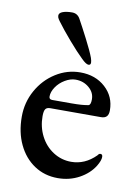

<svg xmlns="http://www.w3.org/2000/svg" viewBox="-78 -705 556 773"><g transform="rotate(10 200.0 -318.5)"><path d="M27 -204Q27 -262 54.5 -311.5Q82 -361 128.5 -390.5Q175 -420 229 -420Q291 -420 331.5 -383Q372 -346 372 -290Q372 -273 364.5 -265Q357 -257 341 -257H134Q120 -257 114.5 -249Q109 -241 109 -220Q109 -176 128 -139Q147 -102 180.5 -80.5Q214 -59 254 -59Q310 -59 354 -103Q359 -111 365 -111Q374 -111 374 -100Q374 -85 360 -62Q339 -28 299.5 -6.5Q260 15 212 15Q158 15 116 -13Q74 -41 50.5 -90.5Q27 -140 27 -204ZM215 -291Q260 -291 284 -296Q293 -299 293 -321Q293 -349 270 -368.5Q247 -388 215 -388Q194 -388 172 -375Q150 -362 136.5 -342Q123 -322 123 -303Q123 -291 136 -291ZM226 -475Q202 -498 167.5 -538Q133 -578 111 -608Q110 -609 105.5 -616Q101 -623 101 -630Q101 -641 116 -646.5Q131 -652 154 -652Q176 -652 187 -632Q202 -605 226.5 -557.5Q251 -510 260 -485Q264 -473 264 -466Q264 -456 255 -456Q245 -456 226 -475Z"/></g></svg>

Font: EB Garamond Medium
Style: Regular
Weight: 500
Designer: Georg Duffner and Octavio Pardo
Foundry: Georg Duffner
Version: Version 1.000